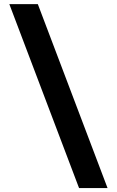

<svg xmlns="http://www.w3.org/2000/svg" viewBox="-20 -821 571 938"><path d="M25.6 -800.8 366.2 97.7H505.4L164.8 -800.8Z"/></svg>

Font: Giphurs
Style: Regular
Weight: 400
Version: Version 2.010